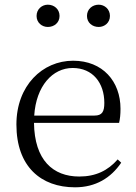

<svg xmlns="http://www.w3.org/2000/svg" viewBox="-20 -785 581 819"><path d="M184 -670C211 -670 234 -688 234 -717C234 -746 211 -765 184 -765C159 -765 136 -746 136 -717C136 -688 159 -670 184 -670ZM401 -670C426 -670 449 -688 449 -717C449 -746 426 -765 401 -765C374 -765 351 -746 351 -717C351 -688 374 -670 401 -670ZM300 14C388 14 453 -26 497 -91L482 -105C440 -57 388 -32 318 -32C206 -32 127 -102 125 -261H488C492 -277 494 -297 494 -321C494 -438 418 -526 292 -526C161 -526 50 -420 50 -254C50 -74 155 14 300 14ZM126 -292C134 -418 204 -495 290 -495C376 -495 425 -431 425 -346C425 -309 416 -292 383 -292Z"/></svg>

Font: Noto Serif CJK TC Light
Style: Regular
Weight: 300
Designer: Ryoko NISHIZUKA 西塚涼子 (kana & ideographs); Frank Grießhammer (Latin, Greek & Cyrillic); Wenlong ZHANG 张文龙 (bopomofo); San
Foundry: Adobe
Version: Version 2.001;hotconv 1.1.0;makeotfexe 2.6.0